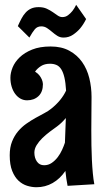

<svg xmlns="http://www.w3.org/2000/svg" viewBox="-20 -764 443 810"><path d="M265.1 20Q262.2 4.9 259.8 -10.7Q257.3 -26.4 255.9 -43Q233.4 -9.8 202.1 8.1Q170.9 25.9 133.8 25.9Q114.7 25.9 94.7 19.8Q74.7 13.7 58.3 -1.5Q42 -16.6 31.5 -42.7Q21 -68.8 21 -108.9Q21 -142.1 30.8 -166.7Q40.5 -191.4 56.2 -210Q71.8 -228.5 91.3 -242.2Q110.8 -255.9 130.1 -266.6Q149.4 -277.3 167 -286.6Q184.6 -295.9 195.8 -305.2Q217.3 -322.3 233.2 -341.6Q249 -360.8 258.8 -381.8Q256.8 -415.5 251.7 -437.3Q246.6 -459 238.3 -471.9Q230 -484.9 218 -490Q206.1 -495.1 190.9 -495.1Q168.5 -495.1 153.1 -485.4Q137.7 -475.6 127.9 -461.9Q140.1 -454.1 146.7 -445.3Q153.3 -436.5 156.7 -428.2Q160.6 -418.9 161.1 -409.2Q161.1 -376 142.3 -358.4Q123.5 -340.8 94.2 -340.8Q79.1 -340.8 66.4 -347.9Q53.7 -355 44.2 -367.7Q34.7 -380.4 29.3 -397.9Q23.9 -415.5 23.9 -436Q23.9 -456.5 33.2 -479.5Q42.5 -502.4 63 -522.2Q83.5 -542 115.7 -554.9Q147.9 -567.9 193.8 -567.9Q239.7 -567.9 272.5 -550Q305.2 -532.2 326.2 -502.7Q347.2 -473.1 356.7 -434.6Q366.2 -396 366.2 -355Q366.2 -324.2 365.7 -288.1Q365.2 -252 365.2 -213.9Q365.2 -182.1 365.7 -150.4Q366.2 -118.7 367.7 -89.1Q369.1 -59.6 371.6 -33.4Q374 -7.3 377.9 13.2ZM257.8 -266.1Q240.7 -245.6 221.2 -231Q206.5 -220.7 189.7 -208Q172.9 -195.3 158.4 -181.2Q144 -167 134.5 -151.6Q125 -136.2 125 -120.1Q125 -98.1 135.7 -82.5Q146.5 -66.9 166 -66.9Q184.1 -66.9 198.2 -76.7Q212.4 -86.4 223.4 -100.8Q234.4 -115.2 241.9 -131.8Q249.5 -148.4 253.9 -162.1ZM343.3 -683.6Q332.5 -661.6 318.4 -644.5Q306.2 -629.9 288.3 -617.7Q270.5 -605.5 248 -605.5Q233.4 -605.5 221.9 -612.8Q210.4 -620.1 200 -629.2Q189.5 -638.2 178.5 -645.5Q167.5 -652.8 154.3 -652.8Q137.2 -652.8 127 -640.6Q116.7 -628.4 104 -605.5L55.2 -653.8Q63 -671.4 70.8 -686Q78.6 -700.7 88.6 -711.4Q98.6 -722.2 111.6 -728Q124.5 -733.9 143.1 -733.9Q163.1 -733.9 177.2 -727.3Q191.4 -720.7 202.6 -712.9Q213.9 -705.1 223.4 -698.5Q232.9 -691.9 243.2 -691.9Q256.8 -691.9 267.3 -700Q277.8 -708 285.6 -717.8Q294.4 -729 301.3 -743.7Z"/></svg>

Font: Rum Raisin
Style: Regular
Weight: 400
Designer: Astigmatic (AOETI)
Foundry: Astigmatic (AOETI)
Version: Version 1.000